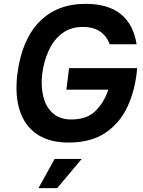

<svg xmlns="http://www.w3.org/2000/svg" viewBox="-20 -730 742 998"><path d="M339 -376H693Q684 -266 644 -178.5Q604 -91 528.5 -40Q453 11 336 11Q237 11 173 -32Q109 -75 83 -154.5Q57 -234 70 -343Q92 -521 183.5 -615.5Q275 -710 425 -710Q542 -710 608 -656.5Q674 -603 690 -500H550Q535 -542 500.5 -566Q466 -590 410 -590Q349 -590 305 -558Q261 -526 234.5 -470Q208 -414 199 -343Q192 -281 205 -228Q218 -175 254 -142Q290 -109 351 -109Q431 -109 476 -153Q521 -197 543 -264H325ZM264 96H405L277 248H180Z"/></svg>

Font: Haskoy Bold
Style: Italic
Weight: 700
Designer: Ertekin Erdin
Foundry: Ertekin Erdin
Version: Version 2.000; ttfautohint (v1.8.4.7-5d5b)